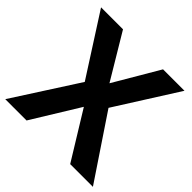

<svg xmlns="http://www.w3.org/2000/svg" viewBox="-183 -874 1033 1033"><g transform="rotate(45 333.5 -357.0)"><path d="M667 0H494.1L328.1 -270L162.1 0H0L236.8 -368.2L15.1 -713.9H182.1L335.9 -457L486.8 -713.9H649.9L425.8 -359.9Z"/></g></svg>

Font: Open Sans
Style: Bold
Weight: 700
Designer: Monotype Design Team
Foundry: Monotype Imaging Inc.
Version: Version 3.000; ttfautohint (v1.8.4)